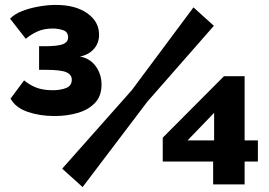

<svg xmlns="http://www.w3.org/2000/svg" viewBox="-20 -751 1094 781"><path d="M202 -279Q142 -279 92.5 -296Q43 -313 23 -350L78 -424Q101 -405 128 -394.5Q155 -384 195 -384Q226 -384 249 -393Q272 -402 272 -427Q272 -448 249 -457.5Q226 -467 164 -467H139V-563H163Q216 -563 236.5 -571.5Q257 -580 257 -599Q257 -622 236 -628.5Q215 -635 196 -635Q157 -635 130 -622Q103 -609 85 -593L21 -675Q39 -694 70 -706Q101 -718 137.5 -724.5Q174 -731 207 -731Q287 -731 335 -697Q383 -663 383 -610Q383 -576 362 -552Q341 -528 305 -521Q346 -514 369.5 -481.5Q393 -449 393 -407Q393 -360 366 -332Q339 -304 295.5 -291.5Q252 -279 202 -279ZM233 -65 516 -384 767 -721 850 -646 579 -337 316 10ZM847 -1V-94H642V-191L891 -441H975V-180H1029V-94H975V-1ZM743 -180H851V-292Z"/></svg>

Font: Raleway Black
Style: Regular
Weight: 900
Designer: Matt McInerney, Pablo Impallari, Rodrigo Fuenzalida
Foundry: Matt McInerney, Pablo Impallari, Rodrigo Fuenzalida
Version: Version 4.026